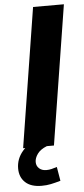

<svg xmlns="http://www.w3.org/2000/svg" viewBox="-62 -738 423 968"><g transform="rotate(-5 149.0 -254.0)"><path d="M32 0 144 -705H300L188 0ZM109 197Q55 197 26.5 170.5Q-2 144 -2 100Q-2 51 31 12.5Q64 -26 114 -45L152 0Q119 13 104 34Q89 55 89 75Q89 95 103 107.5Q117 120 139 120Q153 120 165.5 117Q178 114 193 109L205 180Q177 188 155.5 192.5Q134 197 109 197Z"/></g></svg>

Font: Mulish ExtraLight ExtraBold
Style: Italic
Weight: 800
Italic angle: -9°
Version: Version 3.603